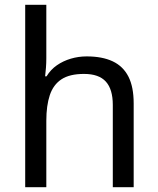

<svg xmlns="http://www.w3.org/2000/svg" viewBox="-20 -780 658 800"><path d="M173 -537Q173 -518 171.5 -498Q170 -478 168 -462H174Q191 -490 217 -508Q243 -526 275 -535.5Q307 -545 341 -545Q406 -545 449.5 -524.5Q493 -504 515 -461Q537 -418 537 -349V0H450V-343Q450 -408 421 -440Q392 -472 330 -472Q270 -472 236 -449.5Q202 -427 187.5 -383.5Q173 -340 173 -277V0H85V-760H173Z"/></svg>

Font: lsinhala25
Style: Book
Weight: 400
Designer: Jelle Bosma - Monotype Design Team
Foundry: Monotype Imaging Inc.
Version: Version 2.003